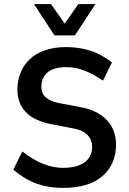

<svg xmlns="http://www.w3.org/2000/svg" viewBox="-20 -908 632 938"><path d="M288 10Q218 10 160 -10.5Q102 -31 45 -79L89 -168Q143 -126 192 -107Q241 -88 288 -88Q357 -88 393.5 -115Q430 -142 430 -191Q430 -225 407.5 -248.5Q385 -272 341 -280L237 -300Q146 -317 105.5 -361Q65 -405 65 -469Q65 -512 79.5 -550Q94 -588 123 -616.5Q152 -645 197 -661.5Q242 -678 303 -678Q362 -678 417.5 -661.5Q473 -645 527 -603L483 -514Q438 -545 394.5 -562.5Q351 -580 305 -580Q243 -580 212.5 -554.5Q182 -529 182 -485Q182 -451 204.5 -431.5Q227 -412 271 -404L375 -384Q420 -376 452.5 -358.5Q485 -341 506 -317Q527 -293 537 -263.5Q547 -234 547 -203Q547 -106 481 -48Q415 10 288 10ZM246 -735 146 -888H229L296 -793L363 -888H446L346 -735Z"/></svg>

Font: Gantari SemiBold
Style: Regular
Weight: 600
Designer: Anugrah Pasau
Foundry: Lafontype
Version: Version 1.000; ttfautohint (v1.8.4)